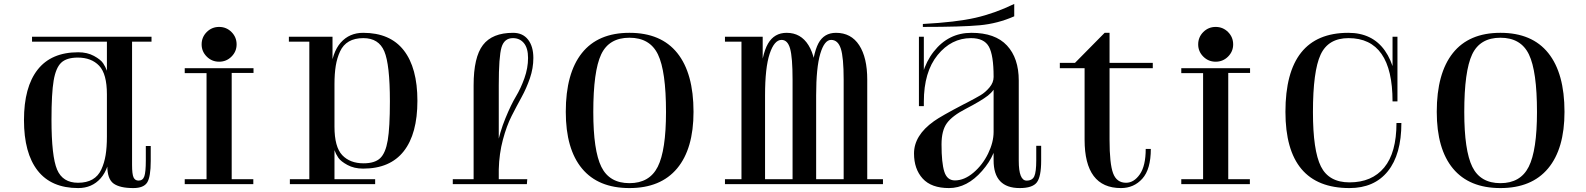

<svg xmlns="http://www.w3.org/2000/svg" viewBox="-20 -937 8071 977"><path d="M143 -725H537V-750H143ZM377 -7Q299 -7 270.5 -74Q242 -141 242 -329Q242 -462 253 -527Q264 -592 291.5 -618Q319 -644 376 -644Q445 -644 484.5 -602.5Q524 -561 524 -457V-242Q524 -188 517.5 -148Q511 -108 495.5 -74.5Q480 -41 450.5 -24Q421 -7 377 -7ZM526 -93Q526 -26 558 -3Q590 20 658 20Q711 20 729 -8.5Q747 -37 747 -118V-194H722V-120Q722 -62 714.5 -40Q707 -18 685 -18Q667 -18 659.5 -34.5Q652 -51 652 -98V-725H751V-750H524V-577Q517 -597 504.5 -615.5Q492 -634 458 -652.5Q424 -671 378 -671Q241 -671 171.5 -582.5Q102 -494 102 -326Q102 -158 171.5 -69Q241 20 378 20Q448 20 492 -29.5Q536 -79 545 -181L534 -186Z M1184 -711Q1184 -748 1158 -774Q1132 -800 1095 -800Q1058 -800 1032 -774Q1006 -748 1006 -711Q1006 -675 1032 -649Q1058 -623 1095 -623Q1132 -623 1158 -649Q1184 -675 1184 -711ZM1159 0H1031V-590H1159ZM1269 -25V0H1137V-25ZM1053 0H920V-25H1053ZM920 -565V-590H1058V-565ZM1270 -590V-566H1137V-590Z M1829 -743Q1907 -743 1935.5 -676Q1964 -609 1964 -421Q1964 -288 1953 -223Q1942 -158 1914.5 -132Q1887 -106 1830 -106Q1761 -106 1721.5 -147.5Q1682 -189 1682 -293V-508Q1682 -562 1688.5 -602Q1695 -642 1710.5 -675.5Q1726 -709 1755.5 -726Q1785 -743 1829 -743ZM1661 -569 1672 -564V-750H1554V-25H1455V0H1682V-173Q1689 -153 1701.5 -134.5Q1714 -116 1748 -97.5Q1782 -79 1828 -79Q1965 -79 2034.5 -167.5Q2104 -256 2104 -424Q2104 -592 2034.5 -681Q1965 -770 1828 -770Q1758 -770 1714 -720.5Q1670 -671 1661 -569ZM1633 0H1889V-25H1633ZM1450 -725H1606V-750H1450Z M2663 -25 2661 0H2284V-25ZM2390 -20V-503Q2390 -646 2437.5 -708Q2485 -770 2591 -770Q2640 -770 2667 -735.5Q2694 -701 2694 -642Q2694 -590 2676.5 -539Q2659 -488 2634 -442.5Q2609 -397 2583.5 -347Q2558 -297 2539 -226Q2520 -155 2518 -75L2502 -56L2508 -187Q2523 -265 2552 -335.5Q2581 -406 2605.5 -446.5Q2630 -487 2648.5 -539Q2667 -591 2667 -642Q2667 -692 2646 -717.5Q2625 -743 2590 -743Q2546 -743 2532 -696Q2518 -649 2518 -503V-20Z M3183 -770Q3023 -770 2941 -667Q2859 -564 2859 -368Q2859 -179 2941.5 -79.5Q3024 20 3183 20Q3342 20 3425.5 -80Q3509 -180 3509 -368Q3509 -564 3426.5 -667Q3344 -770 3183 -770ZM3369 -367Q3369 -172 3327 -88.5Q3285 -5 3183 -5Q3081 -5 3040 -88Q2999 -171 2999 -367Q2999 -575 3039 -660Q3079 -745 3183 -745Q3287 -745 3328 -660Q3369 -575 3369 -367Z M4133 -532V0H4013V-532Q4013 -645 4000.5 -689.5Q3988 -734 3957 -734Q3920 -734 3896.5 -663.5Q3873 -593 3873 -452L3845 -524Q3856 -660 3888 -715Q3920 -770 3983 -770Q4055 -770 4094 -707Q4133 -644 4133 -532ZM3873 0H3753V-750H3861V-587L3873 -595ZM4338 0H3669V-25H4338ZM3669 -725V-750H3775V-725ZM4393 -532V0H4273V-532Q4273 -645 4258.5 -689.5Q4244 -734 4209 -734Q4175 -734 4154 -663.5Q4133 -593 4133 -452L4104 -524Q4116 -663 4144.5 -716.5Q4173 -770 4234 -770Q4311 -770 4352 -707Q4393 -644 4393 -532ZM4473 -25V0H4371V-25Z M5164 -119V-527Q5164 -641 5104 -705.5Q5044 -770 4923 -770Q4806 -770 4731 -674Q4656 -578 4656 -419H4681Q4681 -571 4751 -657Q4821 -743 4921 -743Q4988 -743 5012 -699.5Q5036 -656 5036 -547V-121Q5036 20 5169 20Q5234 20 5256 -9Q5278 -38 5278 -119V-195H5253V-121Q5253 -62 5243 -40Q5233 -18 5204 -18Q5164 -18 5164 -119ZM5036 -545Q5036 -517 5015 -492Q4994 -467 4969.5 -452.5Q4945 -438 4899 -414Q4890 -409 4885 -407Q4768 -346 4732 -320Q4631 -248 4631 -156Q4631 -77 4675 -28.5Q4719 20 4809 20Q4901 20 4977.5 -67.5Q5054 -155 5054 -249L5036 -356V-266Q5036 -213 5008 -155.5Q4980 -98 4933.5 -58.5Q4887 -19 4839 -19Q4799 -19 4785 -64Q4771 -109 4771 -202Q4771 -273 4798.5 -310.5Q4826 -348 4894 -383Q4973 -424 5007 -450.5Q5041 -477 5054 -516V-545ZM4681 -750H4656V-397H4681ZM5141 -917Q5042 -869 4943.5 -846.5Q4845 -824 4676 -815V-800Q4875 -800 4966 -808.5Q5057 -817 5141 -854Z M5499 -226V-590H5373V-617H5450L5601 -770H5626V-226Q5626 -104 5644 -55.5Q5662 -7 5710 -7Q5750 -7 5780 -50Q5810 -93 5810 -179H5836Q5836 -76 5793 -28Q5750 20 5684 20Q5499 20 5499 -226ZM5576 -617H5846V-590H5576Z M6255 -711Q6255 -748 6229 -774Q6203 -800 6166 -800Q6129 -800 6103 -774Q6077 -748 6077 -711Q6077 -675 6103 -649Q6129 -623 6166 -623Q6203 -623 6229 -649Q6255 -675 6255 -711ZM6230 0H6102V-590H6230ZM6340 -25V0H6208V-25ZM6124 0H5991V-25H6124ZM5991 -565V-590H6129V-565ZM6341 -590V-566H6208V-590Z M7091 -421V-750H7066V-421ZM7086 -311Q7086 -160 7023.5 -84.5Q6961 -9 6847 -9Q6742 -9 6701.5 -90Q6661 -171 6661 -367Q6661 -575 6700 -659Q6739 -743 6842 -743Q7066 -743 7066 -421H7091Q7091 -589 7027 -679.5Q6963 -770 6841 -770Q6521 -770 6521 -368Q6521 20 6847 20Q6973 20 7042 -65.5Q7111 -151 7111 -311Z M7615 -770Q7455 -770 7373 -667Q7291 -564 7291 -368Q7291 -179 7373.5 -79.5Q7456 20 7615 20Q7774 20 7857.5 -80Q7941 -180 7941 -368Q7941 -564 7858.5 -667Q7776 -770 7615 -770ZM7801 -367Q7801 -172 7759 -88.5Q7717 -5 7615 -5Q7513 -5 7472 -88Q7431 -171 7431 -367Q7431 -575 7471 -660Q7511 -745 7615 -745Q7719 -745 7760 -660Q7801 -575 7801 -367Z"/></svg>

Font: Solide Mirage
Style: Etroit
Weight: 400
Designer: Jérémy Landes
Foundry: Velvetyne Type Foundry
Version: Version 1.1